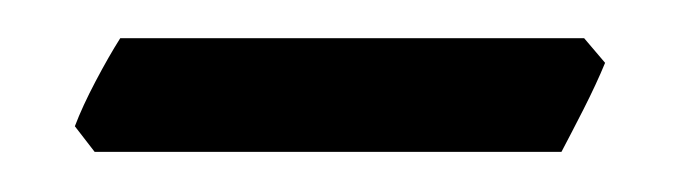

<svg xmlns="http://www.w3.org/2000/svg" viewBox="-20 -298 359 99"><path d="M292 -265.6Q287.6 -254.9 280.8 -241.5Q273.9 -228 269.5 -219.7H28.8L18.6 -232.9Q22.5 -243.2 29.3 -256.1Q36.1 -269 42 -278.3H281.2Z"/></svg>

Font: Gentium Book Plus
Style: Italic
Weight: 400
Italic angle: -8°
Designer: Victor Gaultney, Annie Olsen, Iska Routamaa, Becca Hirsbrunner
Foundry: SIL International
Version: Version 6.101